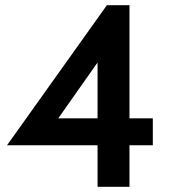

<svg xmlns="http://www.w3.org/2000/svg" viewBox="-20 -720 661 740"><path d="M356 0V-160H7L392 -700H479V-264H569V-160H479V0ZM175 -222 151 -264H356V-562L389 -526Z"/></svg>

Font: Cabin Resolve
Style: Bold-Resolve
Weight: 700
Designer: Pablo Impallari
Foundry: Pablo Impallari. http://www.impallari.com Igino Marini. http://www.ikern.com
Version: Version 3.001